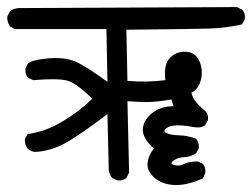

<svg xmlns="http://www.w3.org/2000/svg" viewBox="-20 -578 727 554"><path d="M485.4 -43.9Q446.3 -45.9 424.8 -65.9Q403.3 -85.9 405.8 -107.9Q408.2 -129.9 423.8 -149.4Q391.6 -178.7 392.1 -204.1Q392.6 -229.5 417.5 -250.5Q442.4 -271.5 480.5 -271.5L474.6 -291Q446.3 -286.1 422.4 -284.2Q398.4 -282.2 347.7 -286.1L352.5 -80.1L344.7 -64.5Q335 -55.7 318.4 -57.6L303.7 -64.5Q295.9 -74.2 293.9 -85.9L290 -249Q229.5 -202.1 180.2 -171.9Q130.9 -141.6 80.1 -139.6Q68.4 -141.6 59.6 -149.4Q50.8 -160.2 51.8 -176.8L59.6 -191.4Q110.4 -197.3 161.1 -228Q211.9 -258.8 246.1 -293Q200.2 -338.9 172.9 -345.7Q145.5 -352.5 76.2 -346.7L60.5 -353.5Q51.8 -364.3 53.7 -380.9L60.5 -395.5Q77.1 -406.2 121.1 -409.7Q165 -413.1 194.8 -401.4Q224.6 -389.6 290 -341.8L287.1 -494.1H23.4L8.8 -502Q0 -514.6 1 -530.3L8.8 -545.9Q20.5 -554.7 37.1 -554.7L664.1 -557.6L678.7 -549.8Q688.5 -540 686.5 -523.4L678.7 -507.8Q632.8 -497.1 583 -495.6Q533.2 -494.1 344.7 -492.2L347.7 -344.7Q403.3 -339.8 457 -346.7Q452.1 -392.6 470.2 -411.1Q488.3 -429.7 515.6 -428.7Q543 -427.7 554.7 -402.8Q566.4 -377.9 560.1 -349.6Q553.7 -321.3 532.2 -310.5Q537.1 -286.1 572.3 -257.8Q582 -248 580.1 -231.4L572.3 -216.8Q559.6 -207 534.7 -211.9Q509.8 -216.8 489.7 -216.3Q469.7 -215.8 459.5 -207.5Q449.2 -199.2 460.4 -193.8Q471.7 -188.5 497.6 -187.5Q523.4 -186.5 545.9 -177.7Q554.7 -167 553.7 -150.4L545.9 -135.7Q529.3 -125 511.7 -124.5Q494.1 -124 481 -114.7Q467.8 -105.5 482.9 -101.6Q498 -97.7 509.8 -104.5Q521.5 -111.3 549.8 -112.3L565.4 -105.5Q574.2 -94.7 572.3 -78.1L565.4 -63.5Q546.9 -54.7 526.4 -49.3Q505.9 -43.9 485.4 -43.9Z"/></svg>

Font: NaikaiFont
Style: Regular
Weight: 400
Version: Version 1.67